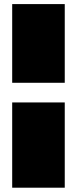

<svg xmlns="http://www.w3.org/2000/svg" viewBox="-20 -832 367 915"><path d="M38.1 -437.5V-812.5H288.6V-437.5ZM38.1 62.5V-343.8H288.6V62.5Z"/></svg>

Font: Holtwood One SC
Style: Regular
Weight: 400
Designer: Vernon Adams
Foundry: Vernon Adams
Version: Version 1.100; ttfautohint (v1.8.4.7-5d5b)